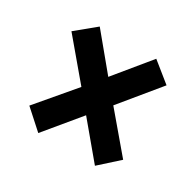

<svg xmlns="http://www.w3.org/2000/svg" viewBox="-89 -602 545 537"><g transform="rotate(30 183.5 -333.5)"><path d="M183 -395 92 -505 30 -454 132 -333 32 -215 92 -161 183 -271 275 -161 335 -215 235 -333 336 -456 274 -506Z"/></g></svg>

Font: Advent Pro SemiBold
Style: Regular
Weight: 600
Designer: VivaRado, Andreas Kalpakidis
Foundry: VivaRado, Andreas Kalpakidis
Version: Version 3.000